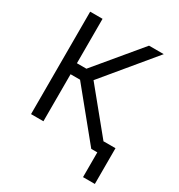

<svg xmlns="http://www.w3.org/2000/svg" viewBox="-207 -867 1102 1181"><g transform="rotate(30 344.0 -276.5)"><path d="M515.6 0 243.2 -334H175.8V0H87.9V-727.5H175.8V-412.1H243.2L505.9 -727.5H610.4L316.4 -373L621.1 0ZM642.6 -78.1V175.8H558.6V-78.1Z"/></g></svg>

Font: Inter V
Style: 
Weight: 400
Designer: Rasmus Andersson
Foundry: rsms
Version: Version 4.000;git-a3f224843